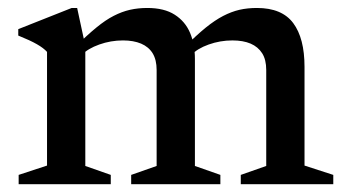

<svg xmlns="http://www.w3.org/2000/svg" viewBox="-20 -474 888 494"><path d="M199.5 -356V-47L265 -24V0H28V-24L101 -48V-340.5Q92 -350.5 75 -360.2Q58 -370 27 -382.5V-399L164.5 -453.5H178.5ZM481.5 -322.5V-47L547 -24V0H317.5V-24L383 -47V-294Q383 -320 372.8 -336.8Q362.5 -353.5 343 -361.8Q323.5 -370 296.5 -370Q265 -370 235.5 -359.5Q206 -349 191 -333L174 -354Q204 -383.5 227.8 -403Q251.5 -422.5 272.5 -433.2Q293.5 -444 314.5 -448.8Q335.5 -453.5 359 -453.5Q402.5 -453.5 429.5 -436.2Q456.5 -419 469 -389.5Q481.5 -360 481.5 -322.5ZM763.5 -302V-48L837.5 -24V0H599.5V-24L665 -47V-294Q665 -320.5 654.5 -337Q644 -353.5 624.8 -361.8Q605.5 -370 578 -370Q546.5 -370 517 -359.5Q487.5 -349 472.5 -332.5L455.5 -353.5Q485.5 -383.5 509.2 -402.8Q533 -422 554.2 -433Q575.5 -444 596.2 -448.8Q617 -453.5 641 -453.5Q705.5 -453.5 734.5 -414.5Q763.5 -375.5 763.5 -302Z"/></svg>

Font: Newsreader 16pt 16pt Medium
Style: Regular
Weight: 500
Version: Version 1.003